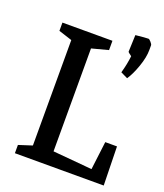

<svg xmlns="http://www.w3.org/2000/svg" viewBox="-125 -749 711 833"><g transform="rotate(20 230.0 -332.5)"><path d="M388.2 -472.2 356 -487.8Q368.2 -531.2 372.1 -567.9Q355 -580.1 355 -583L357.9 -660.2Q403.3 -665 417 -665Q420.9 -665 429 -655.8Q437 -646.5 437 -642.1V-620.1Q437 -586.4 421.6 -542.5Q406.2 -498.5 388.2 -472.2ZM42 0V-38.1L104 -58.1V-544.9L42 -564.9V-603H272.9V-560.1L196.8 -540V-64.9L377.9 -48.8L394 -179.2H448.2L452.1 0Z"/></g></svg>

Font: Grenze
Style: Regular
Weight: 400
Designer: Renata Polastri
Foundry: Omnibus-Type
Version: Version 1.002;PS 001.002;hotconv 1.0.88;makeotf.lib2.5.64775